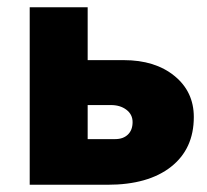

<svg xmlns="http://www.w3.org/2000/svg" viewBox="-20 -510 571 530"><path d="M62 0V-490H222V-344H322Q408 -344 461.5 -300.5Q515 -257 515 -187Q515 -99 452 -49.5Q389 0 277 0ZM222 -126H298Q320 -126 333 -138.5Q346 -151 346 -173Q346 -194 329 -207Q312 -220 286 -220H222Z"/></svg>

Font: Cantarell Extra Bold
Style: Regular
Weight: 800
Designer: Dave Crossland, Nikolaus Waxweiler, Florian Fecher, Jacques Le Bailly, Eben Sorkin, Alexei Vanyashin, Alexios Zavras, Em
Version: Version 0.303